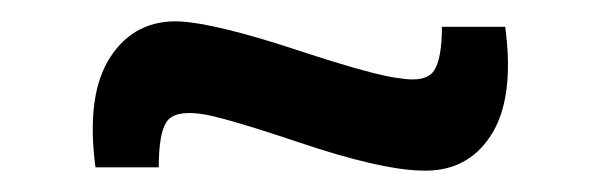

<svg xmlns="http://www.w3.org/2000/svg" viewBox="-20 -377 559 179"><path d="M128 -221H69Q60 -289 83 -324Q106 -359 148 -357Q182 -355 256.5 -330.5Q331 -306 353 -304Q377 -300 384.5 -311Q392 -322 392 -352H451Q460 -285 437.5 -250.5Q415 -216 372 -218Q334 -219 259.5 -244Q185 -269 166 -271Q142 -274 135 -263Q128 -252 128 -221Z"/></svg>

Font: Exo 2.0 Semi Bold
Style: Regular
Weight: 600
Designer: Natanael Gama
Version: Version 1.001;PS 001.001;hotconv 1.0.70;makeotf.lib2.5.58329